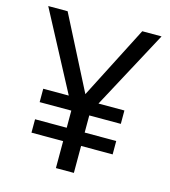

<svg xmlns="http://www.w3.org/2000/svg" viewBox="-107 -800 786 887"><g transform="rotate(15 286.0 -357.0)"><path d="M285.2 -365.2 463.9 -713.9H556.2L355 -338.9H479V-274.9H328.1V-192.9H479V-128.9H328.1V0H242.2V-128.9H90.8V-192.9H242.2V-274.9H90.8V-338.9H212.9L14.2 -713.9H106.9Z"/></g></svg>

Font: NotoSans
Style: Regular
Weight: 400
Designer: Monotype Design team
Foundry: Monotype Imaging Inc.
Version: Version 1.04; ttfautohint (v1.4.1)